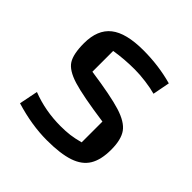

<svg xmlns="http://www.w3.org/2000/svg" viewBox="-145 -636 771 771"><g transform="rotate(45 240.5 -250.0)"><path d="M245 -515Q332 -515 411 -493L397 -420Q372 -427 338 -431.5Q304 -436 275 -436Q215 -436 161 -427V-309Q281 -292 337.5 -274.5Q394 -257 415 -227.5Q436 -198 436 -141Q436 -84 415.5 -50Q395 -16 349 -0.5Q303 15 226 15Q140 15 45 -14L61 -94Q138 -64 225 -64Q255 -64 278 -67Q301 -70 331 -78V-196Q202 -214 147 -231Q92 -248 74 -276.5Q56 -305 56 -366Q56 -443 101.5 -479Q147 -515 245 -515Z"/></g></svg>

Font: Changa
Style: Regular
Weight: 400
Designer: Eduardo Rodriguez Tunni
Foundry: Eduardo Rodriguez Tunni
Version: Version 2.002; ttfautohint (v1.5.10-5e6f)